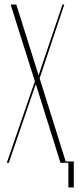

<svg xmlns="http://www.w3.org/2000/svg" viewBox="-20 -719 357 848"><path d="M150 -388H151L256 -699H264L155 -373L272 0H247L139 -345H137L19 0H10L134 -360L27 -699H52ZM258 -6H306V109H282V0H258Z"/></svg>

Font: Moniqa Thin Display
Style: Regular
Weight: 100
Designer: Rajesh Rajput
Foundry: Rajesh Rajput
Version: Version 1.000